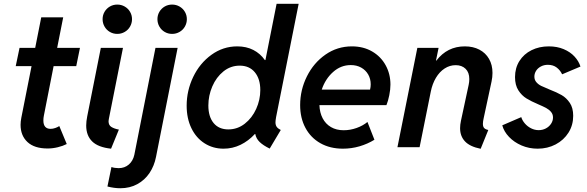

<svg xmlns="http://www.w3.org/2000/svg" viewBox="-20 -772 3080 1007"><path d="M87.9 -117.2Q87.9 -133.8 91.8 -154.3L145.5 -425.3H62.5L82.5 -521H164.6L196.3 -681.2H311.5L279.8 -521H399.4L379.9 -425.3H261.2L210 -165Q207.5 -153.3 207.5 -140.1Q207.5 -118.2 217 -107.2Q226.6 -96.2 245.1 -96.2Q257.3 -96.2 269.8 -100.6Q282.2 -105 291 -110.8L330.1 -16.6Q310.1 -6.3 283.2 0.2Q256.3 6.8 230 6.8Q160.2 6.8 124 -27.1Q87.9 -61 87.9 -117.2Z M432.1 -113.8Q432.1 -135.3 437.5 -162.1L508.8 -521H625L550.8 -147.9Q549.3 -141.6 549.3 -136.2Q549.3 -115.2 564.5 -106Q579.6 -96.7 603.5 -92.3L562.5 7.8Q494.6 0.5 463.4 -30.3Q432.1 -61 432.1 -113.8ZM518.1 -671.4Q518.1 -692.4 528.3 -710Q538.6 -727.5 556.2 -737.8Q573.7 -748 595.2 -748Q616.2 -748 634 -737.8Q651.9 -727.5 662.1 -710Q672.4 -692.4 672.4 -671.4Q672.4 -650.4 662.1 -632.6Q651.9 -614.7 634 -604.5Q616.2 -594.2 595.2 -594.2Q573.7 -594.2 556.2 -604.5Q538.6 -614.7 528.3 -632.6Q518.1 -650.4 518.1 -671.4Z M543.5 206.1 564.5 104Q571.8 106.9 582.5 108.4Q593.3 109.9 602.1 109.9Q633.8 109.9 655.8 90.8Q677.7 71.8 684.6 39.6L795.4 -521H911.6L798.3 50.8Q789.1 98.1 764.2 135.3Q739.3 172.4 700.2 193.8Q661.1 215.3 610.8 215.3Q579.1 215.3 543.5 206.1ZM805.7 -671.4Q805.7 -692.4 815.9 -710Q826.2 -727.5 843.8 -737.8Q861.3 -748 882.8 -748Q903.8 -748 921.6 -737.8Q939.5 -727.5 949.7 -710Q960 -692.4 960 -671.4Q960 -650.4 949.7 -632.6Q939.5 -614.7 921.6 -604.5Q903.8 -594.2 882.8 -594.2Q861.3 -594.2 843.8 -604.5Q826.2 -614.7 815.9 -632.6Q805.7 -650.4 805.7 -671.4Z M1318.8 -69.3H1316.9Q1283.2 -32.7 1241.5 -12.5Q1199.7 7.8 1152.3 7.8Q1097.2 7.8 1053 -20.3Q1008.8 -48.3 983.9 -99.6Q959 -150.9 959 -217.8Q959 -296.9 993.4 -368.7Q1027.8 -440.4 1088.9 -484.6Q1149.9 -528.8 1224.6 -528.8Q1272 -528.8 1308.6 -510Q1345.2 -491.2 1369.1 -457H1372.1L1430.7 -752H1546.4L1428.2 -158.7Q1424.8 -139.2 1424.8 -130.4Q1424.8 -116.2 1431.2 -106.9Q1437.5 -97.7 1452.6 -90.3L1394.5 7.3Q1360.4 -9.3 1341.8 -27.3Q1323.2 -45.4 1318.8 -69.3ZM1345.2 -299.8Q1345.2 -358.4 1316.4 -393.1Q1287.6 -427.7 1237.3 -427.7Q1189.5 -427.7 1151.9 -397.5Q1114.3 -367.2 1093.5 -318.8Q1072.8 -270.5 1072.8 -218.8Q1072.8 -160.2 1100.3 -126.7Q1127.9 -93.3 1177.7 -93.3Q1225.6 -93.3 1263.9 -123.3Q1302.2 -153.3 1323.7 -200.9Q1345.2 -248.5 1345.2 -299.8Z M1554.2 -220.7Q1554.2 -300.3 1589.6 -371.3Q1625 -442.4 1687 -485.6Q1749 -528.8 1825.7 -528.8Q1885.7 -528.8 1931.6 -502.2Q1977.5 -475.6 2002.7 -429.7Q2027.8 -383.8 2027.8 -328.6Q2027.8 -302.7 2021.7 -272.5Q2015.6 -242.2 2006.8 -220.7H1655.3Q1656.7 -181.6 1672.1 -151.9Q1687.5 -122.1 1715.8 -105.5Q1744.1 -88.9 1782.7 -88.9Q1816.9 -88.9 1850.3 -100.8Q1883.8 -112.8 1907.2 -132.3L1943.8 -39.1Q1908.2 -17.1 1865.7 -4.6Q1823.2 7.8 1778.8 7.8Q1710.9 7.8 1660.2 -21Q1609.4 -49.8 1581.8 -101.6Q1554.2 -153.3 1554.2 -220.7ZM1920.9 -302.2Q1924.3 -315.9 1924.3 -329.6Q1924.3 -358.4 1911.1 -381.3Q1897.9 -404.3 1874.3 -417.5Q1850.6 -430.7 1819.8 -430.7Q1767.6 -430.7 1727.1 -394.5Q1686.5 -358.4 1667.5 -302.2Z M2393.1 -99.6Q2393.1 -117.7 2397.5 -138.2L2438 -326.7Q2441.4 -342.3 2441.4 -357.4Q2441.4 -392.1 2421.9 -411.1Q2402.3 -430.2 2370.1 -430.2Q2338.9 -430.2 2312 -412.8Q2285.2 -395.5 2266.4 -364Q2247.6 -332.5 2239.3 -291L2180.7 0H2064.5L2168.9 -521H2280.3L2266.6 -454.1H2268.6Q2325.7 -528.8 2418 -528.8Q2461.4 -528.8 2494.1 -511.7Q2526.9 -494.6 2544.9 -463.1Q2563 -431.6 2563 -389.6Q2563 -367.2 2558.1 -344.7L2517.1 -153.8Q2512.7 -134.8 2512.7 -122.6Q2512.7 -107.9 2519.3 -100.6Q2525.9 -93.3 2541 -90.3L2501 8.3Q2444.8 -2.9 2418.9 -30.3Q2393.1 -57.6 2393.1 -99.6Z M2614.3 -114.7 2713.9 -157.7Q2719.2 -140.1 2732.9 -124.3Q2746.6 -108.4 2765.6 -98.9Q2784.7 -89.4 2805.2 -89.4Q2825.7 -89.4 2842.8 -98.4Q2859.9 -107.4 2870.1 -122.8Q2880.4 -138.2 2880.4 -155.8Q2880.4 -172.4 2870.4 -184.6Q2860.4 -196.8 2845.2 -205.1Q2830.1 -213.4 2803.7 -224.6Q2765.6 -240.7 2741 -255.9Q2716.3 -271 2698.7 -298.3Q2681.2 -325.7 2681.2 -367.7Q2681.2 -415.5 2704.3 -452.1Q2727.5 -488.8 2767.8 -508.8Q2808.1 -528.8 2858.4 -528.8Q2901.9 -528.8 2936.5 -514.2Q2971.2 -499.5 2993.4 -475.3Q3015.6 -451.2 3024.4 -422.9L2928.2 -382.3Q2918.5 -403.3 2899.9 -417.7Q2881.3 -432.1 2853.5 -432.1Q2833 -432.1 2816.7 -423.3Q2800.3 -414.6 2791.5 -400.4Q2782.7 -386.2 2782.7 -370.1Q2782.7 -353 2793 -341.1Q2803.2 -329.1 2818.6 -321.5Q2834 -314 2861.8 -302.7Q2900.9 -287.6 2925.8 -273.2Q2950.7 -258.8 2968.5 -232.4Q2986.3 -206.1 2986.3 -164.6Q2986.3 -115.7 2961.7 -76.4Q2937 -37.1 2894.3 -14.6Q2851.6 7.8 2799.8 7.8Q2754.9 7.8 2715.6 -9Q2676.3 -25.9 2649.7 -54Q2623 -82 2614.3 -114.7Z"/></svg>

Font: Reddit Sans Fudge SmBold Italic
Style: Regular
Weight: 600
Italic angle: -11.25°
Designer: Stephen Hutchings
Version: Version 1.013